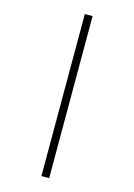

<svg xmlns="http://www.w3.org/2000/svg" viewBox="-151 -876 833 1195"><g transform="rotate(15 266.0 -278.0)"><path d="M241 244V-800H291V244Z"/></g></svg>

Font: Noto Sans Tamil Light
Style: Regular
Weight: 300
Designer: Jelle Bosma - Monotype Design Team
Foundry: Monotype Imaging Inc.
Version: Version 2.004; ttfautohint (v1.8.4.7-5d5b)